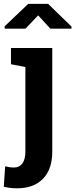

<svg xmlns="http://www.w3.org/2000/svg" viewBox="-39 -782 398 1015"><path d="M51.3 213.4Q13.7 213.4 -19 205.1L-11.7 97.2Q-1.5 100.1 10.7 101.8Q22.9 103.5 36.1 103.5Q64 103.5 79.6 81.5Q95.2 59.6 95.2 19.5V-427.7L19 -442.4V-528.3H237.3V19.5Q237.3 112.8 188.2 163.1Q139.2 213.4 51.3 213.4ZM-14.2 -630.4V-643.1L110.4 -761.7H215.3L338.9 -641.6V-630.4H227.5L162.6 -700.7L95.7 -630.4Z"/></svg>

Font: Roboto Slab
Style: Bold
Weight: 700
Designer: Google
Version: Version 2.000; ttfautohint (v1.8.1.43-b0c9)